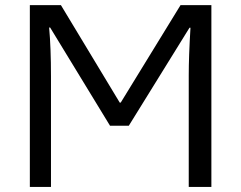

<svg xmlns="http://www.w3.org/2000/svg" viewBox="-20 -734 947 754"><path d="M412.1 -240.2 176.8 -626H172.9Q180.2 -547.9 180.2 -433.1V0H97.2V-713.9H219.2L450.2 -331.1H454.1L689 -713.9H810.1V0H721.2V-439Q721.2 -512.2 728 -625H724.1L485.8 -240.2Z"/></svg>

Font: NotoPenekeko
Style: Regular
Weight: 400
Designer: Monotype Design team
Foundry: Monotype Imaging Inc.
Version: Version 1.04